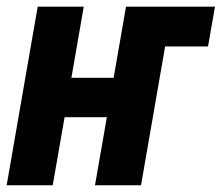

<svg xmlns="http://www.w3.org/2000/svg" viewBox="-30 -548 656 568"><path d="M181.2 -317.9H306.2L342.8 -528.3H606L585.4 -410.6H458.5L387.2 0H251L286.1 -201.2H161.1L126 0H-10.3L81.5 -528.3H217.8Z"/></svg>

Font: Roboto Mono
Style: Bold Italic
Weight: 700
Designer: Google
Version: Version 2.000985; 2015; ttfautohint (v1.3)